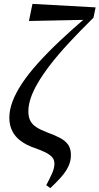

<svg xmlns="http://www.w3.org/2000/svg" viewBox="-20 -764 512 988"><path d="M239 204 218 189Q234 159 247 130.5Q260 102 260 79Q260 58 248.5 45Q237 32 214.5 20.5Q192 9 157 -3Q116 -17 87 -38.5Q58 -60 43 -90Q28 -120 28 -158Q28 -198 44.5 -242Q61 -286 93.5 -335Q126 -384 175 -438.5Q224 -493 288.5 -554Q353 -615 433 -683L421 -648V-662L129 -656L147 -744L472 -726L461 -673Q389 -602 333.5 -542Q278 -482 238.5 -430.5Q199 -379 174 -336Q149 -293 137.5 -257.5Q126 -222 126 -191Q126 -163 135.5 -143.5Q145 -124 166.5 -110Q188 -96 222 -83Q261 -69 288.5 -54.5Q316 -40 330.5 -19.5Q345 1 345 34Q345 65 331.5 93Q318 121 294 148Q270 175 239 204Z"/></svg>

Font: Source Serif 4 48pt SemiBold
Style: Italic
Weight: 600
Italic angle: -12°
Designer: Frank Grießhammer
Foundry: Adobe Systems Incorporated
Version: Version 4.004;hotconv 1.0.116;makeotfexe 2.5.65601